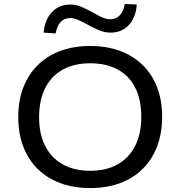

<svg xmlns="http://www.w3.org/2000/svg" viewBox="-20 -948 918 977"><path d="M439 9Q355 9 287.5 -16Q220 -41 172 -88Q124 -135 98.5 -202Q73 -269 73 -352Q73 -436 98.5 -502.5Q124 -569 172 -616.5Q220 -664 287.5 -689Q355 -714 439 -714Q523 -714 590.5 -689Q658 -664 706 -617Q754 -570 779.5 -503.5Q805 -437 805 -354Q805 -270 779.5 -203Q754 -136 706 -88.5Q658 -41 590.5 -16Q523 9 439 9ZM439 -79Q521 -79 578.5 -111.5Q636 -144 667.5 -205.5Q699 -267 699 -353Q699 -440 668.5 -501Q638 -562 579.5 -594Q521 -626 439 -626Q358 -626 300 -594Q242 -562 210.5 -501Q179 -440 179 -352Q179 -266 210 -205Q241 -144 299.5 -111.5Q358 -79 439 -79ZM263 -778 202 -782Q208 -848 244.5 -886.5Q281 -925 336 -925Q367 -925 396 -912.5Q425 -900 453 -884Q479 -869 500.5 -859.5Q522 -850 541 -850Q571 -850 590 -870.5Q609 -891 615 -928L676 -925Q671 -858 635 -820Q599 -782 543 -782Q512 -782 482 -795Q452 -808 425 -823Q400 -837 378 -846.5Q356 -856 337 -856Q307 -856 288.5 -836Q270 -816 263 -778Z"/></svg>

Font: Nunito Sans 10pt SemiExpanded Medium
Style: Regular
Weight: 500
Width: 6
Designer: Vernon Adams
Foundry: Vernon Adams
Version: Version 3.101;gftools[0.9.27]